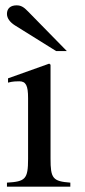

<svg xmlns="http://www.w3.org/2000/svg" viewBox="-20 -698 318 718"><path d="M230 -507 85 -655C68 -673 57 -678 42 -678C20 -678 6 -667 6 -646C6 -630 17 -615 36 -603L190 -507ZM243 0V-15C177 -20 169 -31 169 -105V-456L164 -460L10 -405V-389C28 -394 43 -394 52 -394C77 -394 85 -378 85 -331V-104C85 -28 75 -19 6 -15V0Z"/></svg>

Font: STIX Math
Style: Regular
Weight: 400
Designer: MicroPress Inc., with final additions and corrections provided by Coen Hoffman, Elsevier (retired)
Version: Version 1.1.0